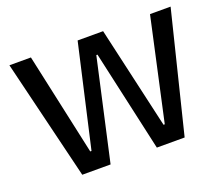

<svg xmlns="http://www.w3.org/2000/svg" viewBox="-110 -826 1157 992"><g transform="rotate(-20 468.0 -330.0)"><path d="M185.1 0 24.9 -660.2H143.1L265.1 -99.1H272L399.9 -660.2H540L668 -99.1H674.8L797.9 -660.2H911.1L748 0H595.2L471.2 -556.2H464.8L340.8 0Z"/></g></svg>

Font: Bricolage Grotesque Medium
Style: Regular
Weight: 500
Designer: Mathieu Triay
Foundry: Atelier Triay
Version: Version 1.000;gftools[0.9.30]